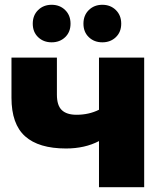

<svg xmlns="http://www.w3.org/2000/svg" viewBox="-20 -783 687 803"><path d="M394 -193Q335 -162 256 -162Q142 -162 85 -213Q28 -264 28 -374V-542H218V-387Q218 -342 238.5 -322.5Q259 -303 300 -303Q352 -303 394 -324V-542H583V0H394ZM329 -684Q329 -719 351.5 -741Q374 -763 408 -763Q442 -763 464.5 -741Q487 -719 487 -684Q487 -649 464.5 -627.5Q442 -606 408 -606Q374 -606 351.5 -627.5Q329 -649 329 -684ZM117 -684Q117 -719 139.5 -741Q162 -763 196 -763Q230 -763 252.5 -741Q275 -719 275 -684Q275 -649 252.5 -627.5Q230 -606 196 -606Q162 -606 139.5 -627.5Q117 -649 117 -684Z"/></svg>

Font: Chess Sans ExtraBold
Style: Regular
Weight: 800
Designer: Wolf Bōese
Foundry: Wolf Bōese
Version: Version 7.223